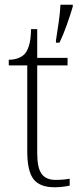

<svg xmlns="http://www.w3.org/2000/svg" viewBox="-20 -780 340 810"><path d="M216 -609Q222 -646 228 -688.5Q234 -731 235 -760H287V-752Q278 -721 262.5 -677Q247 -633 231 -600H216ZM210 10Q148 10 121.5 -24Q95 -58 95 -142V-504H17V-528Q59 -528 83 -551Q94 -562 102 -586.5Q110 -611 111 -657H137V-536H265V-504H137V-134Q137 -72 155.5 -46.5Q174 -21 215 -21Q245 -21 274 -26V3Q243 10 210 10Z"/></svg>

Font: Noto Serif ExtraLight
Style: Regular
Weight: 200
Designer: Monotype Design Team
Foundry: Monotype Imaging Inc.
Version: Version 2.015; ttfautohint (v1.8.4.7-5d5b)